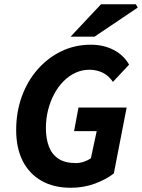

<svg xmlns="http://www.w3.org/2000/svg" viewBox="-20 -875 671 907"><path d="M314.4 12Q233.9 12 176.3 -20.7Q118.7 -53.4 87.5 -114.2Q56.4 -175.1 56.4 -260.8Q56.4 -345.4 82.9 -418.7Q109.4 -492.1 157.4 -546.8Q205.3 -601.6 269.5 -632.7Q333.8 -663.8 409.2 -663.8Q469 -663.8 516.2 -639.5Q563.5 -615.2 589.9 -569.8L513.5 -488.2Q492.9 -518.4 464.3 -532Q435.8 -545.5 402.2 -545.5Q367.1 -545.5 336 -531Q304.9 -516.4 279.5 -490.6Q254 -464.7 235.5 -429.8Q217 -394.9 206.9 -354.3Q196.8 -313.7 196.8 -270.1Q196.8 -220 211 -182.8Q225.2 -145.7 256.1 -125.2Q287 -104.6 337.8 -104.6Q357.8 -104.6 376.9 -111.2Q396 -117.7 409.3 -127.3L436.8 -255.4H329.9L350.7 -367.1H578.3L517.7 -55.6Q481.2 -27.3 428.4 -7.6Q375.6 12 314.4 12ZM313.5 -701.8 457 -854.7H622L630.6 -839.2L426.6 -701.8Z"/></svg>

Font: Source Sans 3 VF
Style: Italic
Weight: 200
Italic angle: -11°
Designer: Paul D. Hunt
Foundry: Adobe Systems Incorporated
Version: Version 3.042;hotconv 1.0.118;makeotfexe 2.5.65603